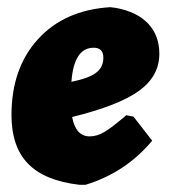

<svg xmlns="http://www.w3.org/2000/svg" viewBox="-20 -504 476 535"><path d="M404 -112Q330 -23 218 11H202Q105 0 58.5 -47.5Q12 -95 12 -183Q12 -314 86 -395Q160 -476 287 -484L303 -482Q362 -471 393 -438Q424 -405 424 -354Q424 -292 367.5 -251Q311 -210 181 -178Q191 -124 230 -124Q250 -124 270.5 -136Q291 -148 332 -183L352 -179ZM241 -371Q186 -371 179 -276Q228 -286 248 -301.5Q268 -317 268 -343Q268 -371 241 -371Z"/></svg>

Font: Alegreya Sans SC Black
Style: Italic
Weight: 900
Italic angle: -7°
Designer: Juan Pablo del Peral
Foundry: Huerta Tipografica
Version: Version 2.007